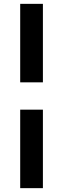

<svg xmlns="http://www.w3.org/2000/svg" viewBox="-20 -810 328 998"><path d="M203 -790V-382H85V-790ZM203 -240V168H85V-240Z"/></svg>

Font: Prodigy Sans SemiBold
Style: Regular
Weight: 600
Designer: Wei Huang
Foundry: Wei Huang
Version: Version 1.003; ttfautohint (v1.8.3)